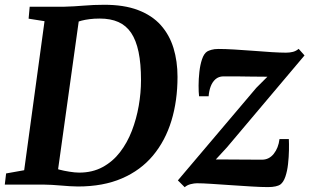

<svg xmlns="http://www.w3.org/2000/svg" viewBox="-28 -771 1292 802"><path d="M96 -743H241.5Q280.5 -744 322.2 -747.5Q364 -751 405 -751Q489.5 -751.5 548.5 -729Q607.5 -706.5 643.8 -665.8Q680 -625 696.8 -570Q713.5 -515 713.5 -450Q713.5 -350 688 -266.5Q662.5 -183 611 -121.2Q559.5 -59.5 481.2 -25.8Q403 8 297.5 8Q282 8 264 6.8Q246 5.5 226.8 4Q207.5 2.5 188.5 1.2Q169.5 0 152 0H-8L-2.5 -46.5L73 -60L158 -682.5L91.5 -693ZM209.5 -27 198 -71Q201 -67.5 219.8 -62.5Q238.5 -57.5 262 -53.8Q285.5 -50 303 -50Q358 -50 400.5 -73Q443 -96 473.2 -135.2Q503.5 -174.5 522.8 -224.5Q542 -274.5 551.5 -329Q561 -383.5 561 -436Q561 -505 550.8 -554Q540.5 -603 519.8 -633.8Q499 -664.5 466.5 -679Q434 -693.5 389 -693.5Q365 -693.5 346 -691Q327 -688.5 313.5 -685Q300 -681.5 292 -677.5L304.5 -708ZM1089 -450.5Q1075 -450.5 1055.5 -450.8Q1036 -451 1014 -451.2Q992 -451.5 971 -451.8Q950 -452 932.2 -452Q914.5 -452 904.5 -452Q885 -451.5 872 -440Q859 -428.5 852 -409.8Q845 -391 843.5 -369H803.5Q801.5 -386 801.5 -413.5Q801.5 -441 804.8 -470.5Q808 -500 816 -523.8Q824 -547.5 837.5 -556Q843.5 -559.5 855.2 -563Q867 -566.5 885 -566.5Q912.5 -566.5 950.8 -564.2Q989 -562 1030 -558.8Q1071 -555.5 1107.2 -553.2Q1143.5 -551 1166.5 -551Q1183 -551 1196 -554.5Q1209 -558 1219.5 -567L1244 -539.5L920 -155.5L873.5 -105Q893.5 -105 918 -104.8Q942.5 -104.5 968.5 -104.5Q994.5 -104.5 1019.5 -104.2Q1044.5 -104 1066.5 -104Q1096 -104 1115.5 -128.5Q1135 -153 1139.5 -190H1178.5Q1179.5 -171.5 1179 -143.5Q1178.5 -115.5 1175.2 -86Q1172 -56.5 1164 -33Q1156 -9.5 1142 0.5Q1136 4.5 1123 7.5Q1110 10.5 1091.5 10.5Q1063.5 10.5 1022.5 8Q981.5 5.5 937.5 2.5Q893.5 -0.5 855.5 -3Q817.5 -5.5 794.5 -5.5Q783.5 -5.5 768.5 -1.8Q753.5 2 743.5 11L715 -17.5L1042.5 -404Z"/></svg>

Font: Merriweather
Style: Bold Italic
Weight: 700
Italic angle: -7.8°
Version: Version 2.101